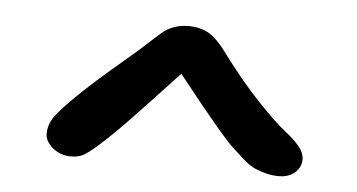

<svg xmlns="http://www.w3.org/2000/svg" viewBox="-32 -757 674 362"><g transform="rotate(5 305.0 -575.5)"><path d="M505.9 -441.9Q493.2 -441.9 481.9 -444.8Q470.7 -447.8 460.4 -452.1Q450.2 -456.5 437 -468.3Q423.8 -480 413.1 -490.2Q402.3 -500.5 383.3 -523.2Q364.3 -545.9 349.1 -564.5Q334 -583 306.2 -618.2Q245.6 -553.2 217 -523.4Q188.5 -493.7 165.5 -473.1Q142.6 -452.6 133.3 -448.7Q124 -444.8 111.8 -444.8Q92.3 -444.8 77.6 -457Q63 -469.2 63 -483.9Q63 -498 70.6 -511.2Q78.1 -524.4 108.9 -554.9Q139.6 -585.4 202.1 -638.2Q218.8 -651.9 238.5 -670.2Q258.3 -688.5 265.4 -694.1Q272.5 -699.7 284.4 -704.3Q296.4 -709 312 -709Q335.4 -709 352.1 -698.7Q368.7 -688.5 390.1 -658.2Q425.3 -611.3 458.7 -576.4Q492.2 -541.5 509.5 -528.1Q526.9 -514.6 537.4 -502.2Q547.9 -489.7 547.9 -477.1Q547.9 -462.4 536.4 -452.1Q524.9 -441.9 505.9 -441.9Z"/></g></svg>

Font: Shantell Sans Irregular
Style: Regular
Weight: 400
Designer: Stephen Nixon, Anya Danilova, Shantell Martin
Foundry: Arrow Type
Version: Version 1.006;[9816181b4]